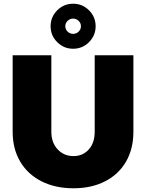

<svg xmlns="http://www.w3.org/2000/svg" viewBox="-20 -998 785 1032"><path d="M375 -159Q425 -159 457 -194.5Q489 -230 489 -290V-701H697V-290Q697 -198 657.5 -129.5Q618 -61 545 -23.5Q472 14 375 14Q277 14 203 -23.5Q129 -61 88.5 -129.5Q48 -198 48 -290V-701H256V-290Q256 -231 290 -195Q324 -159 375 -159ZM494 -857Q494 -807 458.5 -771.5Q423 -736 373 -736Q323 -736 287.5 -771.5Q252 -807 252 -857Q252 -907 287.5 -942.5Q323 -978 373 -978Q423 -978 458.5 -942.5Q494 -907 494 -857ZM331 -857Q331 -840 343.5 -828Q356 -816 373 -816Q390 -816 402.5 -828Q415 -840 415 -857Q415 -874 402.5 -886Q390 -898 373 -898Q356 -898 343.5 -886Q331 -874 331 -857Z"/></svg>

Font: Gontserrat ExtraBold
Style: Regular
Weight: 800
Designer: Julieta Ulanovsky
Foundry: Julieta Ulanovsky
Version: Version 6.001